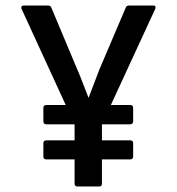

<svg xmlns="http://www.w3.org/2000/svg" viewBox="-20 -675 640 695"><path d="M260 0Q250 0 250 -10V-225L58 -643Q56 -648 58 -651.5Q60 -655 65 -655H154Q163 -655 166 -647L260 -423Q271 -398 280.5 -372.5Q290 -347 300 -322H301Q311 -347 320.5 -373Q330 -399 340 -424L435 -647Q438 -655 447 -655H535Q541 -655 542.5 -651.5Q544 -648 542 -643L349 -225V-10Q349 0 339 0ZM148 -98Q137 -98 137 -108V-157Q137 -167 148 -167H451Q462 -167 462 -157V-108Q462 -98 451 -98ZM148 -225Q137 -225 137 -236V-284Q137 -295 148 -295H451Q462 -295 462 -284V-236Q462 -225 451 -225Z"/></svg>

Font: Sofia Sans Semi Condensed SemiBold
Style: Regular
Weight: 600
Designer: Botio Nikoltchev, Ani Petrova
Foundry: lettersoup
Version: Version 4.100